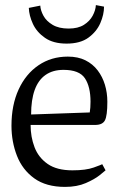

<svg xmlns="http://www.w3.org/2000/svg" viewBox="-20 -725 481 753"><path d="M235 8Q161 8 114.5 -25.5Q68 -59 46.5 -114Q25 -169 25 -232Q25 -313 53 -374Q81 -435 131 -469Q181 -503 246 -503Q286 -503 315 -488.5Q344 -474 363 -449Q382 -424 391.5 -392.5Q401 -361 401 -326Q401 -271 391.5 -253Q382 -235 353 -235H100Q100 -188 115.5 -147.5Q131 -107 167 -82Q203 -57 264 -57Q317 -57 347.5 -68Q378 -79 381 -81L394 -57Q391 -54 371 -38Q351 -22 316.5 -7Q282 8 235 8ZM102 -276 332 -284Q335 -302 335 -326Q335 -385 313 -418Q291 -451 229 -451Q187 -451 158.5 -431Q130 -411 116 -372Q102 -333 102 -276ZM241 -554Q189 -554 156.5 -576.5Q124 -599 109 -631.5Q94 -664 93 -694L138 -703Q139 -684 150.5 -663Q162 -642 186.5 -627.5Q211 -613 249 -613Q286 -613 309 -627.5Q332 -642 343.5 -663.5Q355 -685 356 -705L388 -699Q388 -668 373.5 -634.5Q359 -601 327 -577.5Q295 -554 241 -554Z"/></svg>

Font: Faustina Light
Style: Regular
Weight: 300
Designer: Alfonso Garcia
Foundry: http://www.omnibus-type.com
Version: Version 1.200